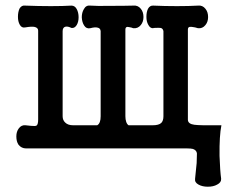

<svg xmlns="http://www.w3.org/2000/svg" viewBox="-20 -544 882 705"><path d="M120.1 -105.5Q120.1 -86.9 114.3 -83Q110.4 -80.1 92.8 -82L74.2 -84Q58.6 -85.9 48.8 -72.3Q40 -60.5 40 -43Q40 -24.4 47.9 -12.7Q58.6 1 76.2 1H668Q680.7 1 688.5 2.9Q702.1 7.8 703.1 19.5Q703.1 34.2 702.1 54.7Q700.2 74.2 696.3 112.3Q694.3 126 709 133.8Q722.7 141.6 743.2 141.6Q763.7 141.6 777.3 133.8Q793 126 792 112.3Q788.1 84 786.1 28.3Q785.2 -45.9 793 -84Q713.9 -83 693.4 -85.9Q670.9 -88.9 669.9 -103.5V-435.5Q669.9 -444.3 676.8 -445.3Q681.6 -446.3 696.3 -443.4L707 -440.4Q723.6 -438.5 734.4 -452.1Q744.1 -463.9 744.1 -481.4Q744.1 -500 734.4 -511.7Q723.6 -525.4 707 -523.4Q674.8 -521.5 629.9 -521.5Q584 -521.5 543 -523.4Q530.3 -524.4 523.4 -511.7Q517.6 -500 517.6 -482.4Q517.6 -464.8 524.4 -453.1Q531.2 -439.5 543 -440.4L543.9 -441.4Q564.5 -442.4 570.3 -441.4Q578.1 -439.5 580.1 -429.7V-117.2Q580.1 -100.6 572.3 -92.8Q563.5 -84 540 -84H452.1Q446.3 -87.9 443.4 -96.7Q440.4 -105.5 440.4 -117.2V-435.5Q440.4 -444.3 447.3 -445.3Q451.2 -445.3 463.9 -442.4L468.8 -440.4Q486.3 -438.5 497.1 -452.1Q506.8 -463.9 506.8 -481.4Q506.8 -500 497.1 -511.7Q486.3 -525.4 468.8 -523.4Q439.5 -522.5 388.7 -522.5Q333 -521.5 311.5 -523.4Q295.9 -525.4 288.1 -510.7Q280.3 -498 280.3 -480.5Q281.2 -461.9 289.1 -450.2Q296.9 -437.5 311.5 -440.4Q329.1 -445.3 338.9 -442.4Q348.6 -440.4 349.6 -429.7V-117.2Q349.6 -104.5 346.7 -96.7Q343.8 -87.9 336.9 -84H249Q229.5 -84 219.7 -93.8Q210 -102.5 210 -117.2V-429.7Q210 -444.3 221.7 -446.3Q230.5 -447.3 242.2 -441.4Q253.9 -439.5 261.7 -452.1Q268.6 -463.9 268.6 -480.5Q268.6 -498 261.7 -510.7Q254.9 -523.4 242.2 -523.4Q211.9 -521.5 167 -521.5Q122.1 -521.5 72.3 -523.4Q59.6 -525.4 51.8 -512.7Q45.9 -500 45.9 -482.4Q45.9 -464.8 52.7 -453.1Q59.6 -440.4 73.2 -443.4Q95.7 -447.3 106.4 -445.3Q120.1 -442.4 120.1 -431.6Z"/></svg>

Font: Gungsuh
Style: Regular
Weight: 400
Version: Version 2.21